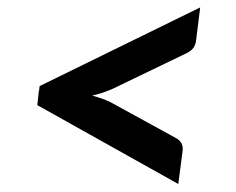

<svg xmlns="http://www.w3.org/2000/svg" viewBox="-20 -588 620 504"><path d="M505.5 -568.5 494.5 -480.5Q493.5 -470.5 487.5 -462.2Q481.5 -454 469 -448L276 -355Q263.5 -349.5 250.2 -345Q237 -340.5 222 -337Q249.5 -330 271.5 -319L442 -225.5Q452.5 -220 456.5 -211.5Q460.5 -203 459.5 -193L448 -105L78 -312L82 -349.5H82.5L84 -362Z"/></svg>

Font: Lato 2
Style: Bold Italic
Weight: 700
Italic angle: -7°
Designer: Lukasz Dziedzic with Adam Twardoch and Botio Nikoltchev
Foundry: tyPoland Lukasz Dziedzic
Version: Version 2.015; 2015-08-06; http://www.latofonts.com/